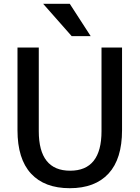

<svg xmlns="http://www.w3.org/2000/svg" viewBox="-20 -980 734 1010"><path d="M347 -960 457 -790H357L207 -960ZM184 -730V-290Q184 -82 349 -82Q514 -82 514 -290V-730H622V-295Q622 -144 551 -67Q480 10 347 10Q214 10 143 -67Q72 -144 72 -295V-730Z"/></svg>

Font: M PLUS 1p Medium
Style: Regular
Weight: 500
Version: Version 1.062